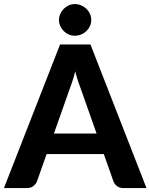

<svg xmlns="http://www.w3.org/2000/svg" viewBox="-29 -950 760 970"><path d="M459 -275.5 380.5 -497.5Q373.5 -515 365.8 -538.5Q358 -562 351 -589.5Q344 -561.5 336.2 -537.8Q328.5 -514 321.5 -496.5L243.5 -275.5ZM711 0H594.5Q575 0 562.8 -9.2Q550.5 -18.5 544.5 -33L495.5 -171.5H206.5L157.5 -33Q152.5 -20.5 140 -10.2Q127.5 0 108.5 0H-9L274.5 -725.5H428ZM432 -848.5Q432 -832.5 425.5 -818.2Q419 -804 407.5 -793Q396 -782 380.8 -775.8Q365.5 -769.5 348.5 -769.5Q332.5 -769.5 318.2 -775.8Q304 -782 293 -793Q282 -804 275.5 -818.2Q269 -832.5 269 -848.5Q269 -865 275.5 -879.8Q282 -894.5 293 -905.5Q304 -916.5 318.2 -923Q332.5 -929.5 348.5 -929.5Q365.5 -929.5 380.8 -923Q396 -916.5 407.5 -905.5Q419 -894.5 425.5 -879.8Q432 -865 432 -848.5Z"/></svg>

Font: Lato 2
Style: Regular
Weight: 800
Designer: Lukasz Dziedzic with Adam Twardoch and Botio Nikoltchev
Foundry: tyPoland Lukasz Dziedzic
Version: Version 2.015; 2015-08-06; http://www.latofonts.com/